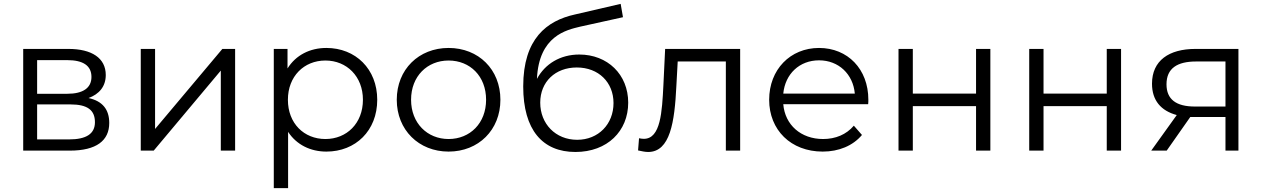

<svg xmlns="http://www.w3.org/2000/svg" viewBox="-20 -779 6526 993"><path d="M344 -239C432 -239 471 -210 471 -147C471 -86 425 -58 337 -58H172V-239ZM328 -468C409 -468 453 -440 453 -381C453 -324 409 -294 328 -294H172V-468ZM341 0C479 0 545 -52 545 -143C545 -212 511 -256 438 -272C493 -292 527 -332 527 -391C527 -479 454 -526 334 -526H100V0Z M775 0 1122 -414V0H1196V-526H1130L782 -112V-526H708V0Z M1663 -60C1552 -60 1469 -141 1469 -263C1469 -384 1552 -466 1663 -466C1773 -466 1857 -384 1857 -263C1857 -141 1773 -60 1663 -60ZM1470 -97C1514 -30 1586 5 1668 5C1819 5 1931 -103 1931 -263C1931 -422 1819 -531 1668 -531C1583 -531 1510 -494 1467 -425V-526H1396V194H1470Z M2300 5C2455 5 2568 -107 2568 -263C2568 -420 2455 -531 2300 -531C2146 -531 2032 -420 2032 -263C2032 -107 2146 5 2300 5ZM2300 -60C2190 -60 2106 -142 2106 -263C2106 -385 2190 -466 2300 -466C2411 -466 2494 -385 2494 -263C2494 -142 2411 -60 2300 -60Z M2965 -56C2853 -56 2774 -139 2774 -248C2774 -356 2852 -430 2963 -430C3076 -430 3153 -353 3153 -246C3153 -137 3075 -56 2965 -56ZM2956 7C3121 7 3229 -101 3229 -248C3229 -394 3122 -497 2976 -497C2878 -497 2799 -449 2757 -371C2767 -594 2910 -624 2980 -641L3202 -690L3190 -759L2953 -704C2808 -672 2686 -579 2686 -332C2686 -107 2786 7 2956 7Z M3280 -1C3299 3 3316 7 3332 7C3446 7 3469 -148 3478 -333L3485 -461H3734V0H3808V-526H3420L3411 -338C3404 -201 3397 -61 3310 -61C3303 -61 3294 -62 3285 -64Z M4031 -295C4041 -397 4115 -467 4216 -467C4317 -467 4392 -396 4401 -295ZM4235 5C4318 5 4391 -25 4438 -81L4396 -129C4357 -83 4301 -60 4237 -60C4122 -60 4040 -133 4031 -240H4470C4471 -248 4471 -257 4471 -263C4471 -422 4364 -531 4216 -531C4067 -531 3958 -419 3958 -263C3958 -107 4070 5 4235 5Z M4701 0V-230H5028V0H5102V-526H5028V-295H4701V-526H4627V0Z M5377 0V-230H5704V0H5778V-526H5704V-295H5377V-526H5303V0Z M6160 -228C6063 -228 6013 -265 6013 -343C6013 -426 6069 -461 6166 -461H6318V-228ZM6136 -174C6142 -174 6148 -174 6154 -174H6318V0H6385V-526H6163C6026 -526 5938 -466 5938 -346C5938 -260 5984 -206 6066 -184L5934 0H6014Z"/></svg>

Font: Montserrat-Alt1
Style: Regular
Weight: 400
Designer: Differentunic
Foundry: Differentunic
Version: Version 7.222